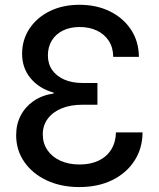

<svg xmlns="http://www.w3.org/2000/svg" viewBox="-20 -758 655 789"><path d="M305.7 10.7Q231 10.7 172.4 -16.6Q113.8 -43.9 80.1 -92.3Q46.4 -140.6 46.4 -202.6Q46.4 -247.1 64.9 -283Q83.5 -318.8 117.9 -342.8Q152.3 -366.7 200.7 -374V-377.4Q141.6 -393.6 106.2 -435.8Q70.8 -478 70.8 -537.1Q70.8 -593.8 100.6 -639.4Q130.4 -685.1 183.6 -711.7Q236.8 -738.3 306.6 -738.3Q377 -738.3 431.9 -711.2Q486.8 -684.1 518.6 -635.7Q550.3 -587.4 550.8 -524.4H445.3Q444.8 -563 427 -590.3Q409.2 -617.7 378.2 -632.3Q347.2 -647 307.6 -647Q268.1 -647 238.8 -632.6Q209.5 -618.2 193.1 -591.8Q176.8 -565.4 176.8 -529.8Q176.8 -495.6 194.6 -470.2Q212.4 -444.8 244.4 -430.9Q276.4 -417 318.8 -417H380.4V-327.6H318.8Q269 -327.6 232.4 -312.3Q195.8 -296.9 175.8 -269.5Q155.8 -242.2 155.8 -206.1Q155.8 -168.9 175 -140.9Q194.3 -112.8 228.5 -97.4Q262.7 -82 307.1 -82Q351.6 -82 384.8 -97.7Q418 -113.3 436.8 -143.1Q455.6 -172.9 456.5 -213.9H565.9Q565.4 -148.4 532.7 -97.7Q500 -46.9 441.7 -18.1Q383.3 10.7 305.7 10.7Z"/></svg>

Font: Inter 24pt Medium
Style: Regular
Weight: 500
Designer: Rasmus Andersson
Foundry: rsms
Version: Version 4.001;git-66647c0bb